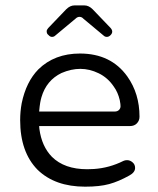

<svg xmlns="http://www.w3.org/2000/svg" viewBox="-20 -700 593 721"><path d="M162.1 -568.4Q168 -561.5 175.3 -561.5Q182.6 -561.5 187.5 -566.4L263.7 -629.9Q270.5 -636.7 278.3 -636.7Q287.1 -636.7 293 -629.9L369.1 -566.4Q374 -561.5 381.3 -561.5Q388.7 -561.5 395 -567.9Q401.4 -574.2 401.4 -581.1Q401.4 -587.9 395.5 -594.7L328.1 -665Q313.5 -679.7 296.9 -679.7H259.8Q243.2 -679.7 228.5 -665L161.1 -594.7Q155.3 -587.9 155.3 -583Q155.3 -578.1 156.7 -574.7Q158.2 -571.3 162.1 -568.4ZM487.3 -69.3Q487.3 -82 478.5 -89.8Q468.8 -98.6 457 -98.6Q449.2 -98.6 443.4 -95.7Q390.6 -69.3 333 -65.4Q321.3 -64.5 307.6 -64.5Q221.7 -64.5 174.8 -111.3Q136.7 -150.4 127.9 -215.8L127 -226.6H467.8Q484.4 -226.6 494.1 -236.8Q503.9 -247.1 503.9 -261.7Q503.9 -348.6 458 -413.1Q396.5 -499 280.3 -499Q184.6 -499 124 -439.5Q78.1 -392.6 61.5 -312.5Q55.7 -281.2 55.7 -249Q55.7 -128.9 121.1 -62.5Q186.5 1 299.8 1Q354.5 1 390.1 -8.8Q425.8 -18.6 465.8 -41Q487.3 -52.7 487.3 -69.3ZM429.7 -324.2Q431.6 -315.4 432.1 -309.6Q432.6 -303.7 432.6 -300.8Q432.6 -293 426.8 -287.1Q420.9 -281.2 411.1 -281.2H127Q128.9 -302.7 130.9 -314Q132.8 -325.2 135.7 -335Q154.3 -398.4 210.9 -425.8Q210.9 -425.8 210.9 -425.8Q247.1 -441.4 281.7 -441.4Q316.4 -441.4 350.6 -424.8Q384.8 -408.2 407.2 -375Q422.9 -353.5 429.7 -324.2Z"/></svg>

Font: FakePearl
Style: ExtraLight
Weight: 300
Version: Version 1.2